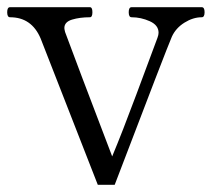

<svg xmlns="http://www.w3.org/2000/svg" viewBox="-24 -500 602 534"><path d="M89 -393Q64 -452 4 -452Q-4 -452 -4 -466Q-4 -480 4 -480H226Q233 -480 233 -466Q233 -452 226 -452Q198 -452 176.5 -445.5Q155 -439 155 -422Q155 -419 157 -411Q165 -390 178 -355Q191 -320 205 -283L288 -65Q316 -132 355.5 -238Q395 -344 414 -395Q417 -403 417 -409Q417 -430 392.5 -441Q368 -452 342 -452Q334 -452 334 -466Q334 -480 342 -480H537Q545 -480 545 -466Q545 -452 537 -452Q513 -452 489 -437Q465 -422 454 -398Q440 -366 295 14H248Z"/></svg>

Font: Shippori Mincho
Style: Regular
Weight: 400
Designer: FONTDASU
Foundry: FONTDASU / Google Inc. / but / Adobe
Version: Version 3.110; ttfautohint (v1.8.3)